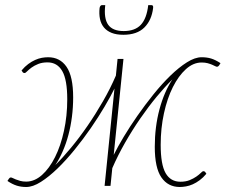

<svg xmlns="http://www.w3.org/2000/svg" viewBox="-20 -723 901 748"><path d="M423 -119.5Q438 -150 462 -190Q486 -230 515.5 -272.2Q545 -314.5 578 -355.5Q611 -396.5 644 -428.5Q677 -460.5 708.2 -480.2Q739.5 -500 765.5 -500Q786 -500 802.5 -495Q819 -490 839 -477L833.5 -468Q830.5 -464 826.5 -463Q823.5 -462.5 818.8 -465Q814 -467.5 806.5 -470.8Q799 -474 789 -476.8Q779 -479.5 765.5 -479.5Q733 -479.5 704.2 -453.5Q675.5 -427.5 653.5 -383.8Q631.5 -340 618.8 -281.8Q606 -223.5 606 -159Q606 -82 625.2 -48.5Q644.5 -15 683 -15Q703.5 -15 718.8 -21.2Q734 -27.5 744.8 -35Q755.5 -42.5 762 -49Q768.5 -55.5 771 -56Q776 -56.5 779 -53.5L784 -46Q771.5 -31 758 -21Q744.5 -11 731 -5Q717.5 1 704.5 3.2Q691.5 5.5 680.5 5.5Q634.5 5.5 608.8 -31.8Q583 -69 583 -151Q583 -228.5 601.2 -296.8Q619.5 -365 651.5 -413.5Q622.5 -385 590.2 -346Q558 -307 526.8 -261.8Q495.5 -216.5 467.2 -167Q439 -117.5 417.5 -68L410.5 1H387.5L426 -378Q411 -347.5 387.2 -307.2Q363.5 -267 334 -224.2Q304.5 -181.5 271.2 -140.5Q238 -99.5 204.5 -67Q171 -34.5 139.5 -14.5Q108 5.5 82 5.5Q62 5.5 45.2 0.2Q28.5 -5 9 -18L14.5 -26.5Q18 -31.5 21.5 -31.5Q24.5 -32 29.2 -29.5Q34 -27 41.5 -24Q49 -21 59 -18.2Q69 -15.5 82 -15.5Q114.5 -15.5 143.5 -41.2Q172.5 -67 194.5 -111Q216.5 -155 229.2 -213.2Q242 -271.5 242 -336Q242 -412.5 222.5 -446.2Q203 -480 165 -480Q144.5 -480 129 -473.8Q113.5 -467.5 103 -459.8Q92.5 -452 86 -445.5Q79.5 -439 77 -438.5Q72 -438 69 -441L64 -448.5Q76.5 -463.5 90 -473.5Q103.5 -483.5 117 -489.5Q130.5 -495.5 143.2 -497.8Q156 -500 167.5 -500Q213.5 -500 239.2 -462.8Q265 -425.5 265 -343.5Q265 -304.5 260.2 -267.8Q255.5 -231 246.5 -197.2Q237.5 -163.5 224.5 -133.8Q211.5 -104 195.5 -80Q224.5 -108.5 257 -147.8Q289.5 -187 321 -232.8Q352.5 -278.5 381.2 -328.5Q410 -378.5 431.5 -428.5L438 -493.5H461ZM462 -602Q506 -602 528.8 -626.5Q551.5 -651 557.5 -703H570Q578 -703 576.5 -692Q571 -644.5 542.5 -616Q514 -587.5 460.5 -587.5Q433.5 -587.5 414.8 -595Q396 -602.5 384.8 -616.2Q373.5 -630 369.5 -649.2Q365.5 -668.5 368 -692Q369 -697.5 371.5 -700.2Q374 -703 377 -703H390Q384 -651 401.5 -626.5Q419 -602 462 -602Z"/></svg>

Font: Lato ExtraLight
Style: Italic
Weight: 275
Italic angle: -7°
Designer: Lukasz Dziedzic with Adam Twardoch and Botio Nikoltchev
Foundry: tyPoland Lukasz Dziedzic
Version: Version 2.015; 2015-08-06; http://www.latofonts.com/